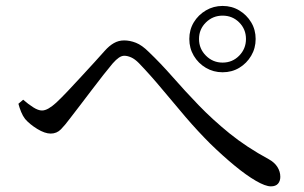

<svg xmlns="http://www.w3.org/2000/svg" viewBox="-20 -705 1040 657"><path d="M741.7 -457.7Q710.3 -457.7 684.4 -473Q658.5 -488.3 643.1 -514.2Q627.8 -540.1 627.8 -571.6Q627.8 -603.2 643.1 -628.6Q658.5 -654 684.4 -669.3Q710.3 -684.7 741.7 -684.7Q773.4 -684.7 798.8 -669.3Q824.2 -654 839.5 -628.6Q854.8 -603.2 854.8 -571.6Q854.8 -540.1 839.5 -514.2Q824.2 -488.3 798.8 -473Q773.4 -457.7 741.7 -457.7ZM906.9 -67.3Q888.3 -67.3 855.5 -86.3Q822.6 -105.4 782.4 -138.6Q742.2 -171.7 699.4 -213.4Q656.6 -256.1 615.5 -304Q574.5 -351.9 534.8 -399.8Q495.1 -447.6 455.5 -488.8Q441.5 -503 428.8 -508.6Q416 -514.2 405.4 -514.2Q396.4 -514.2 386.9 -507.8Q377.4 -501.4 365.6 -488Q352.8 -472.8 333.6 -448.5Q314.5 -424.3 294.2 -397.4Q273.9 -370.6 254.6 -345.4Q235.4 -320.1 221.2 -301.9Q203 -277.3 188.6 -262.6Q174.2 -247.9 153.5 -247.9Q133.5 -247.9 107.5 -263.8Q81.6 -279.7 65.9 -297.9Q58.1 -308 52.4 -321.9Q46.7 -335.7 43 -349.9L59.3 -363.8Q77.1 -348.2 94 -337.6Q110.9 -326.9 123.6 -326.9Q134 -326.9 146.2 -333.9Q158.4 -340.9 172.1 -353.4Q189.7 -369.8 211.9 -393.3Q234.1 -416.8 258 -442.8Q281.9 -468.7 303.2 -492Q324.4 -515.3 338.3 -531Q353.6 -548.3 369.7 -557.5Q385.9 -566.7 404.6 -566.7Q424.7 -566.7 445.2 -558.6Q465.8 -550.5 489.2 -527.2Q529.5 -488.7 570.7 -441.8Q611.8 -394.8 659.5 -345.3Q707.2 -295.8 765.6 -248.4Q824.1 -201.1 899.5 -160.3Q919.7 -149.1 929.4 -133.4Q939.2 -117.7 939.2 -99.9Q939.2 -85.5 931.3 -76.4Q923.3 -67.3 906.9 -67.3ZM741.7 -490.8Q775.3 -490.8 798.5 -514.5Q821.7 -538.2 821.7 -571.6Q821.7 -605.1 798.5 -628.3Q775.3 -651.5 741.7 -651.5Q708.4 -651.5 684.7 -628.3Q661 -605.1 661 -571.6Q661 -538.2 684.7 -514.5Q708.4 -490.8 741.7 -490.8Z"/></svg>

Font: Noto Serif KR ExtraLight
Style: Regular
Weight: 200
Designer: Ryoko NISHIZUKA 西塚涼子 (kana & ideographs); Frank Grießhammer (Latin, Greek & Cyrillic); Wenlong ZHANG 张文龙 (bopomofo); San
Foundry: Adobe
Version: Version 2.002-H1;hotconv 1.1.0;makeotfexe 2.6.0